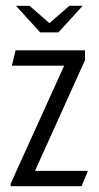

<svg xmlns="http://www.w3.org/2000/svg" viewBox="-20 -644 341 664"><path d="M35 -624H82L151 -564L220 -624H266L182 -532H119ZM17 -9 202 -417H21L34 -470H274V-436L101 -53H284L262 0H17Z"/></svg>

Font: Smooch Sans Thin Medium
Style: Regular
Weight: 500
Version: Version 1.010